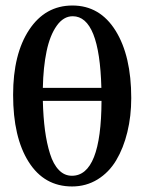

<svg xmlns="http://www.w3.org/2000/svg" viewBox="-20 -672 526 700"><path d="M242.7 7.8Q141.1 7.8 84.5 -81.8Q27.8 -171.4 27.8 -326.2Q27.8 -475.1 86.4 -563.5Q145 -651.9 244.1 -651.9Q344.2 -651.9 401.4 -560.1Q458.5 -468.3 458.5 -314.5Q458.5 -248.5 444.3 -190.4Q430.2 -132.3 403.8 -87.9Q377.4 -43.5 335.7 -17.8Q293.9 7.8 242.7 7.8ZM245.1 -612.8Q211.4 -612.8 186.8 -578.1Q162.1 -543.5 149.9 -485.4Q137.7 -427.2 136.2 -351.6H349.6Q342.8 -612.8 245.1 -612.8ZM242.2 -31.2Q349.1 -31.2 350.1 -304.2H136.2Q137.7 -244.6 144 -197Q150.4 -149.4 162.4 -111.3Q174.3 -73.2 194.6 -52.2Q214.8 -31.2 242.2 -31.2Z"/></svg>

Font: Elstob Medium
Style: Regular
Weight: 500
Designer: Peter S. Baker
Version: Version 1.015